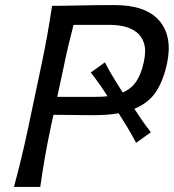

<svg xmlns="http://www.w3.org/2000/svg" viewBox="-20 -736 684 756"><path d="M35 0Q51 -59.5 64.2 -114.2Q77.5 -169 91.5 -235.5L141.5 -472.5Q156 -541 166 -597Q176 -653 185 -713Q230.5 -713 290.2 -714.5Q350 -716 431.5 -716Q553.5 -716 606.8 -655Q660 -594 638 -487.5Q624.5 -422.5 595.8 -377Q567 -331.5 509 -307.5Q522.5 -286.5 538.8 -263Q555 -239.5 574 -215.5L516 -173.5Q499 -206 481.8 -234.2Q464.5 -262.5 450 -285.5L447 -290Q405 -282.5 351 -282.5Q328 -282.5 298.5 -282.8Q269 -283 240.5 -283.5Q212 -284 190.5 -284L180 -236Q166 -169.5 156.5 -114.5Q147 -59.5 138.5 0ZM415 -638H269.5Q258.5 -595.5 248.5 -553.2Q238.5 -511 228.5 -462L205.5 -354.5H349.5Q379.5 -354.5 403.5 -357Q389.5 -379 373.2 -402.2Q357 -425.5 337.5 -450.5L393 -490.5Q410 -457.5 426.8 -430.2Q443.5 -403 459 -378.5L463.5 -372Q498 -387 517.2 -416.2Q536.5 -445.5 546.5 -493Q556 -537.5 547 -565.8Q538 -594 517 -609.8Q496 -625.5 469 -631.8Q442 -638 415 -638Z"/></svg>

Font: Commissioner Flair
Style: Italic
Weight: 400
Italic angle: -12°
Designer: Kostas Bartsokas
Foundry: Kostas Bartsokas
Version: Version 1.000; ttfautohint (v1.8.3)